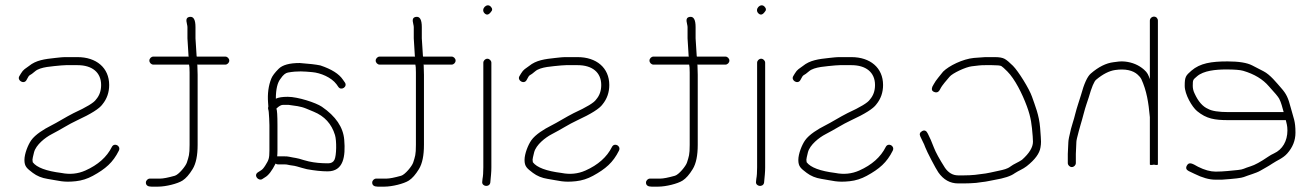

<svg xmlns="http://www.w3.org/2000/svg" viewBox="-20 -694 4900 716"><path d="M387.1 -377C387.1 -349.4 378.8 -325.4 362.1 -305C351.2 -289.2 319.5 -269.2 267.1 -245C234.4 -229.9 210.7 -213.1 172.2 -193.3C149.3 -181.5 113.9 -154.2 106.8 -125.6C103 -110.5 101.1 -101.5 101.1 -98.5C101.1 -95.5 101.5 -92.3 102.1 -89C116.8 -69.4 152.5 -56.1 209.1 -49C240.7 -42.7 270.4 -45.7 298.1 -58C345.3 -79 378.3 -108.3 397.1 -146C406.1 -163.8 432.2 -150.1 423.1 -132C401.1 -87.9 373.4 -64.1 326.2 -38.3C306 -27.3 284.9 -20.6 262.7 -18.2C215.2 -13.1 200.6 -20.2 157.2 -26.9C135.9 -30.2 117.6 -37.7 102.2 -49.4C80.5 -66 71.1 -72.9 71.1 -97.5C71.1 -120.8 84.5 -153.9 96.2 -170.6C111.6 -192.7 145.4 -213.1 169.1 -225C194.2 -237.5 226.9 -258.4 254.1 -272C303 -294.5 331 -311.5 338.1 -323C350.8 -337.5 357.1 -355.5 357.1 -377C357.1 -424 323.7 -451 269.1 -451H226.1C220.1 -451 214.1 -450.7 208.1 -450C176.5 -446.5 130.6 -445.4 110.7 -428C102.3 -420.7 95.5 -415.7 90.1 -413C88.1 -411.7 86.1 -409 84.1 -405L79.1 -396C69.9 -377.6 42.5 -393.9 52.1 -410L58.1 -420C67 -435.2 75.4 -438.5 88.1 -448C114.4 -469.5 146.1 -473.7 186.6 -478L205.6 -480C212 -480.7 218.8 -481 226.1 -481H269.1C338.9 -481 387.1 -441.5 387.1 -377Z M524 -13C524 -20.9 531.1 -28 539 -28H550H577.5C588.4 -28 606.6 -31.5 631.9 -38.6C646.5 -42.7 672.8 -74.5 677 -88.3C683.8 -110.5 687 -115.6 687 -154V-424C687 -439.3 686.3 -449 685 -453H552C544.1 -453 537 -460.1 537 -468C537 -475.9 544.1 -483 552 -483H684C683.3 -483.7 683 -484.7 683 -486L679 -551V-593C679 -605.5 666.2 -627.5 687 -631C701.7 -633.4 709 -620.8 709 -593V-551L713 -488C713 -485.3 713.3 -483.7 714 -483H820C827.9 -483 835 -475.9 835 -468C835 -460.1 827.9 -453 820 -453H715C715.7 -452.3 716 -451.5 716 -450.5L717 -415V-154C717 -114 710.8 -83.8 698.3 -63.5C685.9 -43.1 673.4 -28.9 660.8 -20.8C642.4 -8.8 597.8 2 570.3 2H544.3C532.1 2 524 -2.6 524 -13Z M1201.7 -55C1179.7 -55 1154.1 -57.7 1124.7 -63L1105.7 -68C1092.1 -71.7 1082.7 -75.5 1068.2 -77C1056.5 -78.2 1052.1 -81 1040.7 -81H1015.7C1013.1 -81 1010.4 -82 1007.7 -84C994.3 -57.2 981.3 -40.2 968.7 -33L957.7 -26C943.8 -17.6 923.5 -40.5 942.7 -52L953.7 -59C958.4 -61.7 963.7 -67.8 969.7 -77.5C981.8 -97 984.7 -102.8 984.7 -133V-227C984.7 -241.9 983.1 -264 982.2 -276.5C981.6 -286.1 977.7 -288 980.7 -297C980.1 -301.7 979.7 -306.3 979.7 -311C977.1 -344.5 981.1 -374.5 991.7 -401C995.7 -411 1004.9 -423.2 1019.2 -437.5C1033.6 -451.8 1059.7 -459 1097.7 -459C1132.7 -456.5 1158.4 -453.5 1174.7 -450C1216.4 -436.1 1244.4 -418.4 1258.7 -397L1265.7 -387C1277.7 -371 1252.4 -354 1241.7 -370L1234.7 -380C1215.7 -405.4 1175.7 -422.3 1144.2 -425C1114.3 -427.6 1090.8 -430.1 1053.9 -423.5C1044.7 -421.9 1035.6 -414.4 1026.7 -401C1014.7 -386.6 1008.7 -361.6 1008.7 -326C1018.1 -330.7 1032.9 -333 1053.2 -333C1091 -333 1158.7 -310.8 1180.4 -295.9C1232.1 -260.4 1259.8 -219.5 1263.7 -173C1269 -109.9 1261 -55 1201.7 -55ZM1014.7 -227V-133C1014.7 -125 1014.4 -117.7 1013.7 -111H1039.5C1047.6 -111 1053.9 -110.5 1058.2 -109.5C1079.2 -104.7 1085.4 -106.1 1112.7 -97L1131.7 -92C1153.7 -87.1 1176.9 -85 1203.7 -85C1215.1 -85 1222.9 -89.3 1227.2 -98C1235.1 -113.8 1235.7 -169.3 1229.2 -190.5C1216.6 -232 1190.1 -261 1149.7 -277.5C1142.4 -280.5 1133.2 -284.3 1122 -289C1100.2 -298.1 1080.1 -299.5 1055.7 -303H1035.7C1028.4 -303 1020.1 -298.3 1010.7 -289C1013.4 -283.7 1014.7 -263 1014.7 -227Z M1368 -13C1368 -20.9 1375.1 -28 1383 -28H1394H1421.5C1432.4 -28 1450.6 -31.5 1475.9 -38.6C1490.5 -42.7 1516.8 -74.5 1521 -88.3C1527.8 -110.5 1531 -115.6 1531 -154V-424C1531 -439.3 1530.3 -449 1529 -453H1396C1388.1 -453 1381 -460.1 1381 -468C1381 -475.9 1388.1 -483 1396 -483H1528C1527.3 -483.7 1527 -484.7 1527 -486L1523 -551V-593C1523 -605.5 1510.2 -627.5 1531 -631C1545.7 -633.4 1553 -620.8 1553 -593V-551L1557 -488C1557 -485.3 1557.3 -483.7 1558 -483H1664C1671.9 -483 1679 -475.9 1679 -468C1679 -460.1 1671.9 -453 1664 -453H1559C1559.7 -452.3 1560 -451.5 1560 -450.5L1561 -415V-154C1561 -114 1554.8 -83.8 1542.3 -63.5C1529.9 -43.1 1517.4 -28.9 1504.8 -20.8C1486.4 -8.8 1441.8 2 1414.3 2H1388.3C1376.1 2 1368 -2.6 1368 -13Z M1812.4 -460V-70C1812.4 -61.3 1812 -52.4 1811.2 -43.2L1808.4 -13C1805.2 6.1 1775.3 1.7 1778.4 -17L1779.4 -27C1781.4 -37 1782.4 -51.3 1782.4 -70V-460C1782.4 -467.9 1789.5 -475 1797.4 -475C1805.3 -475 1812.4 -467.9 1812.4 -460ZM1809.7 -669.7C1816.8 -662.6 1817.1 -655.7 1810.4 -649C1802.4 -638.3 1794.6 -636.8 1786.9 -644.5C1771.7 -659.7 1795.2 -684.2 1809.7 -669.7Z M2252.1 -377C2252.1 -349.4 2243.8 -325.4 2227.1 -305C2216.2 -289.2 2184.5 -269.2 2132.1 -245C2099.4 -229.9 2075.7 -213.1 2037.2 -193.3C2014.3 -181.5 1978.9 -154.2 1971.8 -125.6C1968 -110.5 1966.1 -101.5 1966.1 -98.5C1966.1 -95.5 1966.5 -92.3 1967.1 -89C1981.8 -69.4 2017.5 -56.1 2074.1 -49C2105.7 -42.7 2135.4 -45.7 2163.1 -58C2210.3 -79 2243.3 -108.3 2262.1 -146C2271.1 -163.8 2297.2 -150.1 2288.1 -132C2266.1 -87.9 2238.4 -64.1 2191.2 -38.3C2171 -27.3 2149.9 -20.6 2127.7 -18.2C2080.2 -13.1 2065.6 -20.2 2022.2 -26.9C2000.9 -30.2 1982.6 -37.7 1967.2 -49.4C1945.5 -66 1936.1 -72.9 1936.1 -97.5C1936.1 -120.8 1949.5 -153.9 1961.2 -170.6C1976.6 -192.7 2010.4 -213.1 2034.1 -225C2059.2 -237.5 2091.9 -258.4 2119.1 -272C2168 -294.5 2196 -311.5 2203.1 -323C2215.8 -337.5 2222.1 -355.5 2222.1 -377C2222.1 -424 2188.7 -451 2134.1 -451H2091.1C2085.1 -451 2079.1 -450.7 2073.1 -450C2041.5 -446.5 1995.6 -445.4 1975.7 -428C1967.3 -420.7 1960.5 -415.7 1955.1 -413C1953.1 -411.7 1951.1 -409 1949.1 -405L1944.1 -396C1934.9 -377.6 1907.5 -393.9 1917.1 -410L1923.1 -420C1932 -435.2 1940.4 -438.5 1953.1 -448C1979.4 -469.5 2011.1 -473.7 2051.6 -478L2070.6 -480C2077 -480.7 2083.8 -481 2091.1 -481H2134.1C2203.9 -481 2252.1 -441.5 2252.1 -377Z M2389 -13C2389 -20.9 2396.1 -28 2404 -28H2415H2442.5C2453.4 -28 2471.6 -31.5 2496.9 -38.6C2511.5 -42.7 2537.8 -74.5 2542 -88.3C2548.8 -110.5 2552 -115.6 2552 -154V-424C2552 -439.3 2551.3 -449 2550 -453H2417C2409.1 -453 2402 -460.1 2402 -468C2402 -475.9 2409.1 -483 2417 -483H2549C2548.3 -483.7 2548 -484.7 2548 -486L2544 -551V-593C2544 -605.5 2531.2 -627.5 2552 -631C2566.7 -633.4 2574 -620.8 2574 -593V-551L2578 -488C2578 -485.3 2578.3 -483.7 2579 -483H2685C2692.9 -483 2700 -475.9 2700 -468C2700 -460.1 2692.9 -453 2685 -453H2580C2580.7 -452.3 2581 -451.5 2581 -450.5L2582 -415V-154C2582 -114 2575.8 -83.8 2563.3 -63.5C2550.9 -43.1 2538.4 -28.9 2525.8 -20.8C2507.4 -8.8 2462.8 2 2435.3 2H2409.3C2397.1 2 2389 -2.6 2389 -13Z M2833.4 -460V-70C2833.4 -61.3 2833 -52.4 2832.2 -43.2L2829.4 -13C2826.2 6.1 2796.3 1.7 2799.4 -17L2800.4 -27C2802.4 -37 2803.4 -51.3 2803.4 -70V-460C2803.4 -467.9 2810.5 -475 2818.4 -475C2826.3 -475 2833.4 -467.9 2833.4 -460ZM2830.7 -669.7C2837.8 -662.6 2838.1 -655.7 2831.4 -649C2823.4 -638.3 2815.6 -636.8 2807.9 -644.5C2792.7 -659.7 2816.2 -684.2 2830.7 -669.7Z M3273.1 -377C3273.1 -349.4 3264.8 -325.4 3248.1 -305C3237.2 -289.2 3205.5 -269.2 3153.1 -245C3120.4 -229.9 3096.7 -213.1 3058.2 -193.3C3035.3 -181.5 2999.9 -154.2 2992.8 -125.6C2989 -110.5 2987.1 -101.5 2987.1 -98.5C2987.1 -95.5 2987.5 -92.3 2988.1 -89C3002.8 -69.4 3038.5 -56.1 3095.1 -49C3126.7 -42.7 3156.4 -45.7 3184.1 -58C3231.3 -79 3264.3 -108.3 3283.1 -146C3292.1 -163.8 3318.2 -150.1 3309.1 -132C3287.1 -87.9 3259.4 -64.1 3212.2 -38.3C3192 -27.3 3170.9 -20.6 3148.7 -18.2C3101.2 -13.1 3086.6 -20.2 3043.2 -26.9C3021.9 -30.2 3003.6 -37.7 2988.2 -49.4C2966.5 -66 2957.1 -72.9 2957.1 -97.5C2957.1 -120.8 2970.5 -153.9 2982.2 -170.6C2997.6 -192.7 3031.4 -213.1 3055.1 -225C3080.2 -237.5 3112.9 -258.4 3140.1 -272C3189 -294.5 3217 -311.5 3224.1 -323C3236.8 -337.5 3243.1 -355.5 3243.1 -377C3243.1 -424 3209.7 -451 3155.1 -451H3112.1C3106.1 -451 3100.1 -450.7 3094.1 -450C3062.5 -446.5 3016.6 -445.4 2996.7 -428C2988.3 -420.7 2981.5 -415.7 2976.1 -413C2974.1 -411.7 2972.1 -409 2970.1 -405L2965.1 -396C2955.9 -377.6 2928.5 -393.9 2938.1 -410L2944.1 -420C2953 -435.2 2961.4 -438.5 2974.1 -448C3000.4 -469.5 3032.1 -473.7 3072.6 -478L3091.6 -480C3098 -480.7 3104.8 -481 3112.1 -481H3155.1C3224.9 -481 3273.1 -441.5 3273.1 -377Z M3654.1 -481H3690.4C3706.6 -481 3718.6 -478.8 3726.4 -474.5C3734.2 -470.2 3744.6 -461.5 3757.5 -448.6C3777.6 -428.5 3818.4 -362.8 3828.3 -333.9C3840.1 -299.5 3854.9 -265.9 3858.8 -217.5C3861 -189.8 3862.1 -172.5 3862.1 -165.5C3862.1 -158.5 3861.5 -151.3 3860.1 -144C3856.7 -121.9 3839.7 -98.7 3809.1 -74.5C3794.9 -63.2 3778.3 -57.5 3764.1 -48C3750 -37.4 3724.7 -29.1 3688.1 -23C3672.4 -20.4 3658.7 -16.4 3642.1 -15L3620.1 -12C3604.1 -10.7 3589.1 -10 3575.1 -10H3553.1C3523 -10 3498.3 -23.8 3479.1 -51.4C3470.2 -64 3435.9 -129.4 3430.3 -145.1C3427.5 -153 3424.8 -159.3 3422.1 -164L3412.1 -185C3407.8 -193.6 3410.1 -200.3 3418.9 -205.2C3427.7 -210 3434.9 -206.7 3440.2 -195.3C3449.7 -175.3 3452.1 -171.6 3462.9 -143.1C3469.5 -125.9 3483.2 -100.8 3504.1 -68C3517.2 -49.3 3533.5 -40 3553.1 -40H3575.1C3589.1 -40 3602.8 -40.7 3616.1 -42L3639.1 -45C3649.4 -45.9 3661.2 -47.8 3674.4 -50.7L3705.6 -57.5C3721.9 -61 3736.6 -64.1 3748.1 -73C3760.2 -82.4 3778.3 -89 3791.1 -98C3818.5 -122.3 3832.1 -144.8 3832.1 -165.5C3832.1 -171.2 3831.8 -178 3831.1 -186C3827.6 -227.9 3825.5 -254.2 3809.3 -298C3792.1 -344.5 3764.7 -399.5 3736.3 -427.8C3725.5 -438.6 3718.2 -445.2 3714.3 -447.5C3710.4 -449.8 3698.7 -451 3679.1 -451H3654.6C3632.7 -451 3628.7 -449.4 3604 -446.8C3581.5 -444.4 3531.2 -420.7 3520.9 -407.6C3509.5 -393.1 3494.9 -379.5 3485.3 -360.3C3479.7 -349.2 3471.5 -346.7 3460.4 -352.7C3454.6 -355.9 3453.5 -362 3457.1 -371L3462.1 -380C3469.5 -394.8 3488.2 -415.1 3497.1 -427C3518.6 -448.5 3570.5 -474.2 3612.1 -478Z M3977 -71C3969.1 -71 3962 -78.1 3962 -86V-120L3964 -163C3964 -170.3 3967.3 -187.3 3974 -214L3981 -238C3983.7 -246 3986.7 -256.7 3990 -270C3995.7 -292.9 4004.9 -318.8 4011 -339C4022.6 -381.7 4034.8 -408.5 4047.5 -419.5C4076.4 -444.6 4104.8 -458.7 4132.5 -462C4146 -463.6 4157.9 -466.3 4175 -464.5C4202.9 -461.5 4226.6 -451.5 4246 -434.5C4259.8 -422.5 4262.1 -414.7 4268 -399V-617C4268 -625.2 4275.2 -632 4283.5 -632C4291.9 -632 4298 -625.2 4298 -617V-81C4298 -78.3 4293 -78 4283 -80C4273 -78 4268 -78.3 4268 -81V-257C4263 -311.7 4256.3 -355.4 4236 -399.5C4234 -403.8 4229.6 -409.2 4222.7 -415.5C4205.5 -431.5 4176.5 -438.5 4138.4 -432.9C4116.3 -429.6 4092.8 -417.7 4068 -397C4060.4 -391.3 4051 -369.1 4040 -330.5C4038 -323.5 4035.2 -315 4031.5 -305C4025.6 -289 4015.3 -246 4010 -230L4003 -205C3997 -183 3994 -169.7 3994 -165L3992 -120V-86C3992 -78.1 3984.9 -71 3977 -71Z M4767 -276C4761.8 -294 4758.2 -310.8 4750.4 -325.8C4746.6 -333 4733.8 -348.4 4712 -372C4689.6 -398.4 4657.6 -417.8 4616 -430C4604.7 -433.3 4583.7 -435 4553 -435C4514 -435 4468.1 -430.6 4444 -409.5C4429.2 -396.5 4428 -397.7 4428 -374C4428 -364 4430.3 -354.3 4435 -345C4448.4 -315.5 4465.1 -296.5 4485 -288C4499 -280 4524.3 -276 4561 -276ZM4775 -246H4561C4509.9 -246 4479.3 -250.8 4444.1 -279.7C4425.5 -295 4398 -341.8 4398 -373.7C4398 -407.2 4401.7 -412.1 4423 -430.5C4455.5 -458.5 4497.1 -465 4558.1 -465C4599.9 -465 4630.4 -460 4649.6 -450.1C4663.9 -442.7 4678 -435.4 4692 -428.2C4717.2 -415.3 4740.5 -385.2 4757.5 -366C4777.2 -343.7 4783.9 -329.4 4793.7 -291.5C4803.9 -252.3 4811 -243.6 4811 -199C4811 -170.4 4800.7 -144.5 4780.2 -121.5C4763.9 -103.2 4742.6 -96.2 4724 -83.5C4709.2 -73.4 4695 -66.4 4679.4 -57.1C4665.1 -48.6 4634.5 -40.4 4618.3 -33.8C4609.9 -30.3 4582.8 -27.1 4537 -24H4512C4489.3 -24 4463.3 -31.3 4434 -46L4413 -56C4403.5 -60.8 4401.1 -67.6 4406 -76.5C4414.1 -91.4 4426.1 -84.5 4448 -72C4472 -60 4493.8 -54 4513.3 -54C4543.7 -54 4572.8 -57.9 4596 -60C4618 -62 4618.1 -66.1 4643.9 -73.9C4659.2 -78.5 4680.9 -90.3 4709 -109.5C4716.3 -114.5 4723.7 -118.7 4731 -122C4762.7 -136.4 4781 -168.2 4781 -207.5C4781 -226.7 4777.5 -233.5 4775 -246Z"/></svg>

Font: MewTooHand
Style: Reversed
Weight: 400
Designer: Mew Too, Robert Jablonski
Version: Version 0.77